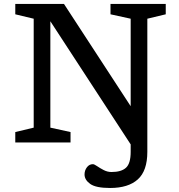

<svg xmlns="http://www.w3.org/2000/svg" viewBox="-20 -727 912 980"><path d="M732 48Q732 145 683.2 188.8Q634.5 232.5 542 232.5Q469.5 232.5 440.5 211.8Q411.5 191 411.5 163.5Q411.5 143 423.5 127Q435.5 111 454 111Q461 111 475.5 121Q490 131 509.2 141Q528.5 151 549 151Q599 151 623 129.2Q647 107.5 647 48.5V10L237 -618.5V-75.5L340 -53V0H58V-53L152 -75.5V-631.5L58 -654V-707H306.5L647 -185V-631.5L544 -654V-707H826V-654L732 -631.5Z"/></svg>

Font: Newsreader Caption
Style: Regular
Weight: 400
Designer: Hugues Gentile
Foundry: Production Type
Version: Version 1.001